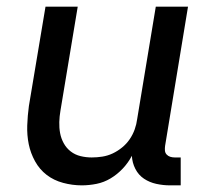

<svg xmlns="http://www.w3.org/2000/svg" viewBox="-20 -550 640 578"><path d="M226 8Q198 8 170 0.5Q142 -7 120.5 -23.5Q99 -40 85.5 -64.5Q72 -89 66.5 -116Q61 -143 62 -172.5Q63 -202 67 -231L117 -530H214L162 -217Q159 -200 158.5 -182.5Q158 -165 161 -149Q164 -133 172 -118.5Q180 -104 193 -94Q206 -84 222.5 -80Q239 -76 256 -76Q272 -76 288 -78.5Q304 -81 319 -88Q334 -95 347.5 -106Q361 -117 370.5 -131Q380 -145 385.5 -160.5Q391 -176 393 -192L449 -530H546L477 -111Q476 -104 476.5 -97Q477 -90 481.5 -85Q486 -80 492.5 -78Q499 -76 506 -76H524V8H492Q471 8 450.5 3.5Q430 -1 413.5 -12Q397 -23 387.5 -41.5Q378 -60 377 -81Q366 -60 349.5 -42.5Q333 -25 313 -13Q293 -1 270.5 3.5Q248 8 226 8Z"/></svg>

Font: Iosevka Curly Medium Extended
Style: Italic
Weight: 500
Width: 7
Italic angle: -9°
Monospace: yes
Designer: Belleve Invis
Foundry: Belleve Invis
Version: Version 11.1.0; ttfautohint (v1.8.3)